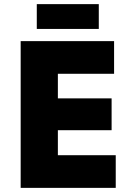

<svg xmlns="http://www.w3.org/2000/svg" viewBox="-20 -909 640 929"><path d="M80 0V-710H532V-552H260V-433H520V-279H260V-158H540V0ZM158 -769V-889H458V-769Z"/></svg>

Font: Geist Mono UltraBlack
Style: Regular
Weight: 900
Monospace: yes
Designer: Basement.studio, Andrés Briganti, Mateo Zaragoza
Foundry: Basement.studio, Vercel, Andrés Briganti, Guido Ferreyra, Mateo Zaragoza
Version: Version 1.400; ttfautohint (v1.8.4.7-5d5b)